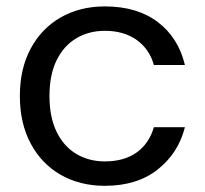

<svg xmlns="http://www.w3.org/2000/svg" viewBox="-20 -577 647 605"><path d="M42.6 -274.5Q42.6 -360.8 76.9 -424.3Q111.1 -487.8 171.6 -522.3Q232.2 -556.8 310.2 -556.8Q412.2 -556.8 477.2 -507.5Q542.2 -458.1 562.7 -372.1H464.9Q451.2 -421.9 410.9 -450.9Q370.7 -479.9 310.2 -479.9Q260.3 -479.9 220.8 -456.6Q181.2 -433.2 158.6 -387.5Q135.9 -341.9 135.9 -274.5Q135.9 -207.4 158.6 -161.3Q181.2 -115.1 220.8 -91.8Q260.3 -68.4 310.2 -68.4Q370.7 -68.4 410.2 -96.3Q449.6 -124.1 464.9 -176.2H562.7Q542.2 -94.7 477.2 -43.1Q412.2 8.5 310.2 8.5Q232.2 8.5 171.6 -26Q111.1 -60.5 76.9 -124.4Q42.6 -188.3 42.6 -274.5Z"/></svg>

Font: Poppins Variable
Style: Regular
Weight: 100
Designer: Jonny Pinhorn
Foundry: Indian Type Foundry
Version: Version 6.000